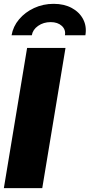

<svg xmlns="http://www.w3.org/2000/svg" viewBox="-20 -976 465 996"><path d="M319.8 -727.5 199.2 0H0L120.6 -727.5ZM258.3 -956.1Q313 -956.1 352.8 -934.3Q392.6 -912.6 411.6 -875.7Q430.7 -838.9 422.9 -793H316.9Q321.8 -822.3 300.5 -841.8Q279.3 -861.3 242.7 -861.3Q205.6 -861.3 177.7 -841.8Q149.9 -822.3 145 -793H40Q47.9 -838.9 78.9 -875.7Q109.9 -912.6 156.7 -934.3Q203.6 -956.1 258.3 -956.1Z"/></svg>

Font: Inter 20pt Black
Style: Italic
Weight: 900
Italic angle: -9.3988°
Version: Version 4.001;git-66647c0bb